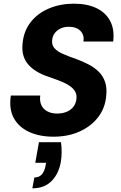

<svg xmlns="http://www.w3.org/2000/svg" viewBox="-20 -732 656 1045"><path d="M271 12Q195 12 138.5 -14Q82 -40 55 -89.5Q28 -139 39 -212H199Q195 -182 205 -160Q215 -138 237.5 -126Q260 -114 291 -114Q320 -114 343 -123.5Q366 -133 380 -151.5Q394 -170 396 -195Q398 -214 391.5 -228.5Q385 -243 371.5 -255Q358 -267 338.5 -277Q319 -287 296 -295.5Q273 -304 247 -313Q170 -338 132.5 -382.5Q95 -427 103 -496Q109 -563 147 -611.5Q185 -660 246.5 -686Q308 -712 382 -712Q454 -712 504.5 -688Q555 -664 579.5 -618Q604 -572 596 -506H434Q438 -530 429 -548Q420 -566 401.5 -576Q383 -586 357 -586Q332 -587 312 -578Q292 -569 279 -553Q266 -537 264 -514Q262 -496 268 -483Q274 -470 286 -460Q298 -450 315 -442Q332 -434 353 -426Q374 -418 397 -410Q432 -397 463.5 -380.5Q495 -364 518 -341Q541 -318 552 -285.5Q563 -253 558 -210Q553 -146 515.5 -96Q478 -46 415 -17Q352 12 271 12ZM156 293 167 234Q192 234 207 218Q222 202 228 170L231 154H172L192 42H312Q316 71 315.5 98Q315 125 311 150Q299 215 260 254Q221 293 156 293Z"/></svg>

Font: DM Sans 12pt Black
Style: Italic
Weight: 900
Italic angle: -10°
Version: Version 4.004;gftools[0.9.30]